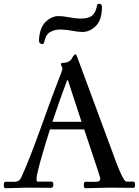

<svg xmlns="http://www.w3.org/2000/svg" viewBox="-46 -993 734 1015"><path d="M533 -1 406 2Q397 2 397 -15Q397 -32 406 -32H463Q484 -32 484 -49Q484 -56 446 -168.5Q408 -281 399 -309H218Q147 -83 147 -48Q147 -33 153 -33H225Q236 -33 236 -16.5Q236 0 223 0L94 -1L-17 2Q-26 2 -26 -15Q-26 -32 -17 -32H33Q55 -32 66 -54Q108 -145 172.5 -325Q237 -505 260.5 -563.5Q284 -622 284 -628.5Q284 -635 280 -643Q276 -651 276 -653Q276 -661 290.5 -661Q305 -661 317.5 -668Q330 -675 334 -684Q345 -706 354 -706Q358 -706 368 -676L569 -133Q607 -33 622 -33H658Q668 -33 668 -16.5Q668 0 660 0ZM309 -569Q278 -489 231 -349H385Q318 -552 313 -569ZM187 -768Q185 -760 177.5 -760Q170 -760 165 -765Q160 -770 160 -779Q163 -846 195 -877Q227 -908 264 -908Q286 -908 320.5 -901.5Q355 -895 374 -895Q393 -895 405 -896.5Q417 -898 431 -904Q459 -918 467 -965Q468 -973 478 -973Q493 -973 493 -957Q493 -888 461 -856Q429 -824 389 -824Q369 -824 334.5 -830.5Q300 -837 271.5 -837Q243 -837 219 -823.5Q195 -810 187 -768Z"/></svg>

Font: Sedan
Style: Regular
Weight: 400
Designer: Sebastian Salazar
Foundry: Sebastian Salazar
Version: Version 1.001